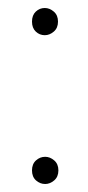

<svg xmlns="http://www.w3.org/2000/svg" viewBox="-20 -451 220 480"><path d="M92 -363Q79 -363 69.5 -372Q60 -381 60 -397Q60 -413 69.5 -422Q79 -431 92 -431Q104 -431 114.5 -422Q125 -413 125 -397Q125 -381 114.5 -372Q104 -363 92 -363ZM93 9Q80 9 70 0Q60 -9 60 -25Q60 -41 70 -50Q80 -59 93 -59Q105 -59 115.5 -50Q126 -41 126 -25Q126 -9 115.5 0Q105 9 93 9Z"/></svg>

Font: Murecho Thin
Style: Regular
Weight: 100
Designer: Neil Summerour
Foundry: Positype
Version: Version 1.010